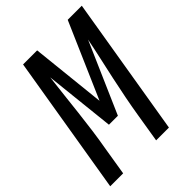

<svg xmlns="http://www.w3.org/2000/svg" viewBox="-223 -845 955 955"><g transform="rotate(-45 254.5 -367.5)"><path d="M-13 0 109 -735H208L250 -338L423 -735H522L400 0H310L334 -147Q343 -203 354 -259Q365 -315 377 -371Q389 -427 401.5 -482.5Q414 -538 425 -594L262 -221H199L159 -594Q152 -538 146 -482.5Q140 -427 133.5 -371Q127 -315 119.5 -259Q112 -203 102 -147L78 0Z"/></g></svg>

Font: Iosevka SS04 Medium Oblique
Style: Regular
Weight: 500
Italic angle: -9°
Monospace: yes
Designer: Belleve Invis
Foundry: Belleve Invis
Version: Version 19.0.0; ttfautohint (v1.8.4)